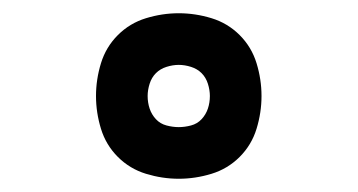

<svg xmlns="http://www.w3.org/2000/svg" viewBox="-20 -800 540 290"><path d="M250 -530Q225 -530 200.5 -537.5Q176 -545 158 -563Q140 -581 132.5 -605.5Q125 -630 125 -655Q125 -680 132.5 -704.5Q140 -729 158 -747Q176 -765 200.5 -772.5Q225 -780 250 -780Q275 -780 299.5 -772.5Q324 -765 342 -747Q360 -729 367.5 -704.5Q375 -680 375 -655Q375 -630 367.5 -605.5Q360 -581 342 -563Q324 -545 299.5 -537.5Q275 -530 250 -530ZM250 -608Q259 -608 268.5 -610.5Q278 -613 284.5 -620Q291 -627 294 -636Q297 -645 297 -655Q297 -664 294 -673.5Q291 -683 284.5 -689.5Q278 -696 268.5 -699Q259 -702 250 -702Q241 -702 231.5 -699Q222 -696 215.5 -689.5Q209 -683 206 -673.5Q203 -664 203 -655Q203 -645 206 -636Q209 -627 215.5 -620Q222 -613 231.5 -610.5Q241 -608 250 -608Z"/></svg>

Font: Iosevka Algr
Style: Bold
Weight: 700
Monospace: yes
Designer: Belleve Invis
Foundry: Belleve Invis
Version: Version 26.0.2; ttfautohint (v1.8.3)